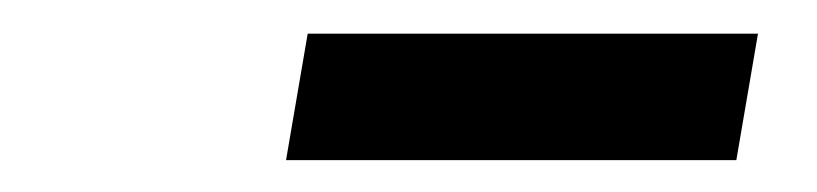

<svg xmlns="http://www.w3.org/2000/svg" viewBox="-20 -748 498 117"><path d="M441.9 -727.5 428.7 -650.4H154.3L167.5 -727.5Z"/></svg>

Font: Inter 16pt Medium
Style: Italic
Weight: 500
Italic angle: -9.3988°
Version: Version 4.001;git-66647c0bb